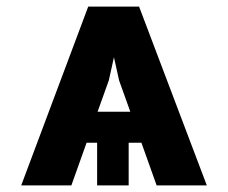

<svg xmlns="http://www.w3.org/2000/svg" viewBox="-20 -563 691 583"><path d="M455.6 0 409.4 -129.6H370.7V0H274.9V-129.6H242.9L196.7 0H44.4L247.9 -543H402.3L608 0ZM310.4 -318.9 276.3 -223.7H375.7L341.6 -318.9L326 -389.2Z"/></svg>

Font: Inter Zeller
Style: Bold
Weight: 700
Designer: Rasmus Andersson; Joe Bland
Foundry: zeller
Version: Version 3.015;git-dec3a8cb1